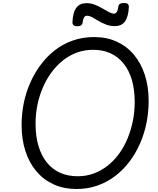

<svg xmlns="http://www.w3.org/2000/svg" viewBox="-20 -1241 1050 1280"><path d="M489 19Q406 19 338.5 -11.5Q271 -42 223 -98.5Q175 -155 149.5 -233.5Q124 -312 124 -408Q124 -481 138 -551.5Q152 -622 181 -688Q210 -754 251.5 -809.5Q293 -865 346.5 -906.5Q400 -948 466 -971Q532 -994 608 -994Q691 -994 758 -963.5Q825 -933 872.5 -876.5Q920 -820 945.5 -742Q971 -664 971 -568Q971 -493 956.5 -421Q942 -349 913 -283Q884 -217 842 -162Q800 -107 746.5 -66.5Q693 -26 628.5 -3.5Q564 19 489 19ZM498 -66Q556 -66 606.5 -85Q657 -104 699.5 -138Q742 -172 775.5 -218.5Q809 -265 831.5 -320.5Q854 -376 866 -436.5Q878 -497 878 -561Q878 -644 859 -708.5Q840 -773 803.5 -818Q767 -863 716 -886Q665 -909 600 -909Q542 -909 491 -890Q440 -871 397.5 -836.5Q355 -802 321.5 -756Q288 -710 264.5 -654.5Q241 -599 229 -539Q217 -479 217 -416Q217 -333 236.5 -268Q256 -203 292 -158Q328 -113 380 -89.5Q432 -66 498 -66ZM495 -1066Q462 -1066 463 -1093Q466 -1160 489.5 -1190Q513 -1220 556 -1220Q586 -1220 612.5 -1209.5Q639 -1199 662.5 -1185Q686 -1171 706 -1160.5Q726 -1150 741 -1150Q751 -1150 758.5 -1161.5Q766 -1173 769 -1197Q771 -1221 807 -1221Q825 -1221 832 -1214.5Q839 -1208 839 -1194Q836 -1131 814 -1099Q792 -1067 745 -1067Q713 -1067 686.5 -1077.5Q660 -1088 637 -1101.5Q614 -1115 595 -1125.5Q576 -1136 560 -1136Q548 -1136 541 -1125.5Q534 -1115 531 -1092Q530 -1079 520.5 -1072.5Q511 -1066 495 -1066Z"/></svg>

Font: Playwrite DE VA
Style: Regular
Weight: 400
Designer: Veronika Burian, José Scaglione
Foundry: TypeTogether
Version: Version 1.002